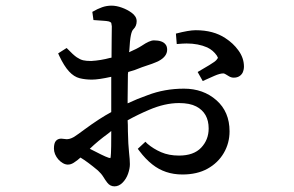

<svg xmlns="http://www.w3.org/2000/svg" viewBox="-20 -589 1040 680"><path d="M374 -112V-125Q369 -121 363 -116Q327 -90 298 -62L318 -52Q362 -29 371 -29Q372 -30 373 -46.5Q374 -63 374 -112ZM808 -314Q799 -314 791.5 -318.5Q784 -323 779 -326Q774 -329 771 -329Q759 -329 739.5 -320.5Q720 -312 698 -302L680 -334Q701 -346 721.5 -358.5Q742 -371 746.5 -376.5Q751 -382 752 -384Q751 -387 748 -392Q735 -411 714 -421Q682 -435 641 -435Q629 -435 606 -433L603 -470Q649 -482 673 -482Q736 -482 778 -454Q806 -436 824 -411Q844 -384 844 -353Q844 -342 839 -331Q829 -314 808 -314ZM374 -317Q329 -307 305.5 -307Q282 -307 262 -312Q242 -317 224.5 -336Q207 -355 190 -391L186 -400L216 -419Q240 -394 252 -386Q264 -378 274.5 -375.5Q285 -373 303 -373Q337 -375 370 -384Q373 -384 375 -385Q375 -422 375.5 -452Q376 -482 376 -496L374 -508Q373 -510 366 -513Q357 -515 346 -515.5Q335 -516 311 -518L307 -547Q326 -558 342 -563.5Q358 -569 375 -569Q392 -569 411.5 -562Q431 -555 446 -544Q464 -531 464 -514Q464 -497 453 -486Q447 -481 443.5 -464Q440 -447 438 -410L437 -404Q465 -416 482 -427Q510 -446 525 -446Q555 -446 566 -432Q572 -425 572 -413Q572 -389 542 -373Q524 -364 483 -351Q457 -340 434 -334Q433 -330 433 -326Q432 -260 432 -238V-223Q466 -239 503 -252Q563 -275 631.5 -275Q700 -275 746.5 -234Q793 -193 793 -124Q793 -82 772.5 -47Q752 -12 715 8.5Q678 29 626 29Q564 29 519 -7Q495 -26 474 -54L468 -62L495 -87L502 -80Q523 -62 550.5 -50Q578 -38 614 -38Q666 -38 692.5 -66Q719 -94 719 -134Q719 -189 675 -212Q652 -224 614 -224Q564 -224 508 -200Q468 -183 432 -163Q433 -150 433 -124Q434 -76 437 -49.5Q440 -23 440 -7.5Q440 8 433.5 26.5Q427 45 414 58Q401 71 385.5 71Q370 71 360 58Q353 49 346 37.5Q339 26 327 15Q290 -16 265 -31Q254 -21 246 -16Q224 1 203 -11Q184 -22 175 -43Q171 -53 171 -63Q171 -82 178 -90Q185 -98 197 -98L216 -96Q221 -96 227 -97.5Q233 -99 242 -104Q256 -113 280 -131Q333 -170 374 -192Z"/></svg>

Font: Early Summer Mincho Screen
Style: Regular
Weight: 400
Designer: GuiWonder
Version: Version 1.002